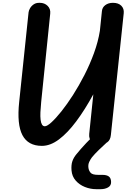

<svg xmlns="http://www.w3.org/2000/svg" viewBox="-20 -1024 940 1361"><path d="M277 10Q179 10 139 -66Q99 -142 116 -301.5L182.5 -936.5Q184 -950 193.2 -966Q202.5 -982 219.5 -993.5Q236.5 -1005 262 -1004Q296 -1004 317.8 -982.2Q339.5 -960.5 336 -927.5L272 -301.5Q268 -261 266.5 -229.2Q265 -197.5 267.8 -175Q270.5 -152.5 277.8 -140.8Q285 -129 298 -129Q314 -129 345 -157.2Q376 -185.5 415.8 -235.2Q455.5 -285 497.8 -351Q540 -417 578.8 -492.8Q617.5 -568.5 646.5 -648.2Q675.5 -728 688 -805.5L702.5 -945.5Q705 -972 726.8 -988Q748.5 -1004 780.5 -1004Q819.5 -1004 840 -983.2Q860.5 -962.5 857 -930L766 -67.5Q762.5 -30.5 740 -15.2Q717.5 0 689 0Q656 0 632.2 -18.8Q608.5 -37.5 612.5 -75.5L641.5 -355.5Q581.5 -245.5 520.2 -163.5Q459 -81.5 398 -35.8Q337 10 277 10ZM662 317Q621 317 582 301.5Q543 286 516.8 256.2Q490.5 226.5 487 184Q484 145.5 492.8 119.5Q501.5 93.5 521 70Q534.5 53 553 32Q571.5 11 590.8 -9.5Q610 -30 626 -45.5Q639.5 -58.5 655.5 -65.2Q671.5 -72 693.5 -72Q710 -72 726.5 -64Q743 -56 748.8 -43Q754.5 -30 738 -15Q713 7.5 681.2 38.2Q649.5 69 631.5 91.5Q621 105 612.2 124.2Q603.5 143.5 607 166.5Q609.5 185 622 200.2Q634.5 215.5 676.5 215.5H706Q736 215.5 751.5 227Q767 238.5 767.5 266Q768 292 746 304.5Q724 317 693.5 317Z"/></svg>

Font: Edu NSW ACT Cursive
Style: Regular
Weight: 400
Designer: Tina and Corey Anderson, Eben Sorkin, Mirko Velimirovic
Foundry: Sorkin Type Co.
Version: Version 2.000